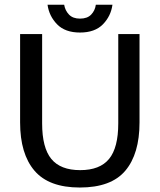

<svg xmlns="http://www.w3.org/2000/svg" viewBox="-20 -797 690 828"><path d="M324.2 11.7Q190.8 11.7 128.8 -60.8Q66.7 -133.3 66.7 -269.2V-650H161.7V-265Q161.7 -160 201.2 -111.7Q240.8 -63.3 325.8 -63.3Q410.8 -63.3 450.4 -111.7Q490 -160 490 -265V-650H581.7V-269.2Q581.7 -133.3 520.4 -60.8Q459.2 11.7 324.2 11.7ZM325 -656.7Q260.8 -656.7 226.3 -692.1Q191.7 -727.5 185 -776.7H256.7Q260.8 -751.7 277.5 -734.2Q294.2 -716.7 325 -716.7Q356.7 -716.7 373.3 -734.2Q390 -751.7 393.3 -776.7H465Q458.3 -727.5 423.8 -692.1Q389.2 -656.7 325 -656.7Z"/></svg>

Font: Familjen Grotesk GF
Style: Regular
Weight: 400
Designer: Anders Wikstroem, Jonas Baeckman, Matilda Gysing, Kristian Moeller
Foundry: Familjen STHLM AB
Version: Version 2.000; Beta; Release 4; Build 6